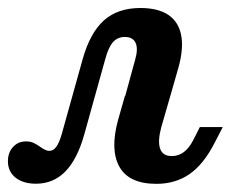

<svg xmlns="http://www.w3.org/2000/svg" viewBox="-54 -448 579 480"><path d="M-34.2 -45Q-34.2 -66.5 -21.5 -80.5Q-8.7 -94.5 11.1 -94.5Q22 -94.5 30.3 -90.6Q38.6 -86.7 47.5 -80.2Q52.7 -76.5 58.4 -73.7Q64.1 -70.8 69 -70.8Q79.2 -70.8 86.6 -80.8Q94 -90.9 100.1 -111.9L152.4 -299.2Q171 -365.9 205.8 -397Q240.5 -428 296.9 -428Q341.1 -428 366.7 -410.9Q392.2 -393.7 398.8 -360.6Q405.4 -327.4 392.4 -280.1L371.8 -208.2H259.1L283.8 -298.5Q291.8 -326 285 -340.8Q278.1 -355.6 258.1 -355.6Q240.1 -355.6 228.5 -342.7Q217 -329.8 209 -299.7L156.5 -111.3Q139.1 -49.6 109.3 -19.2Q79.4 11.3 35.8 11.3Q3.9 11.3 -15.2 -3.9Q-34.2 -19.1 -34.2 -45ZM375.5 -57.8Q392.4 -57.8 405.6 -67.8Q418.9 -77.8 429.4 -98.3L445.6 -130.3H502.9L482.1 -90Q454.8 -37 419.7 -12.7Q384.5 11.6 337.2 11.6Q268.7 11.6 244.8 -30.6Q220.9 -72.8 240.8 -146.7L258.3 -208.2H371.8L349.1 -129.7Q339.9 -95.5 346.2 -76.6Q352.4 -57.8 375.5 -57.8Z"/></svg>

Font: Playfair Micro SmCond SmLight
Style: Italic
Weight: 360
Width: 4
Italic angle: -15.6°
Designer: Claus Eggers Sørensen
Foundry: Claus Eggers Sørensen
Version: Version 2.203;Glyphs 3.3 (3326)